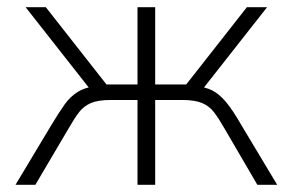

<svg xmlns="http://www.w3.org/2000/svg" viewBox="-20 -512 811 532"><path d="M23 0 122 -165Q143 -200 159 -222.5Q175 -245 196.5 -258Q218 -271 252 -274L231 -263L51 -492H107L275 -278H361V-492H410V-278H496L664 -492H720L540 -263L519 -274Q550 -271 569 -261Q588 -251 606.5 -229Q625 -207 649 -165L748 0H693L602 -156Q586 -184 573 -201Q560 -218 540 -226.5Q520 -235 484 -235H410V0H361V-235H287Q252 -235 232 -226.5Q212 -218 199 -201Q186 -184 170 -156L78 0Z"/></svg>

Font: Nunito Sans 7pt SemiCondensed ExtraLight
Style: Regular
Weight: 250
Width: 4
Designer: Vernon Adams
Foundry: Vernon Adams
Version: Version 3.101;gftools[0.9.27]